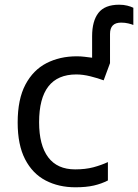

<svg xmlns="http://www.w3.org/2000/svg" viewBox="-20 -785 586 815"><path d="M300 10Q229 10 173.5 -19Q118 -48 86.5 -109Q55 -170 55 -265Q55 -364 88 -426Q121 -488 177.5 -517Q234 -546 306 -546Q323 -546 339 -544Q355 -542 371 -540V-631Q371 -696 398 -730.5Q425 -765 486 -765Q505 -765 520.5 -761Q536 -757 546 -752V-679Q539 -682 525 -685.5Q511 -689 494 -689Q447 -689 447 -641V-517L420 -444Q396 -453 364 -461Q332 -469 304 -469Q146 -469 146 -266Q146 -169 184.5 -117.5Q223 -66 299 -66Q343 -66 376.5 -75Q410 -84 438 -97V-19Q411 -5 378.5 2.5Q346 10 300 10Z"/></svg>

Font: Noto Sans Living
Style: Regular
Weight: 400
Designer: Monotype Design Team
Foundry: Monotype Imaging Inc.
Version: Version 2.013; ttfautohint (v1.8.4.7-5d5b)